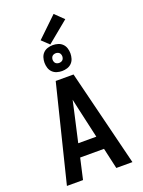

<svg xmlns="http://www.w3.org/2000/svg" viewBox="-211 -1284 1023 1377"><g transform="rotate(-20 300.0 -596.0)"><path d="M50 0 232 -735H368L550 0H427L391 -159H209L173 0ZM231 -260H369L317 -490Q313 -509 308.5 -528.5Q304 -548 300 -567Q296 -548 291.5 -528.5Q287 -509 283 -490ZM300 -786Q280 -786 260.5 -792Q241 -798 227 -812Q213 -826 207 -845.5Q201 -865 201 -885Q201 -905 207 -924.5Q213 -944 227 -958Q241 -972 260.5 -978Q280 -984 300 -984Q320 -984 339.5 -978Q359 -972 373 -958Q387 -944 393 -924.5Q399 -905 399 -885Q399 -865 393 -845.5Q387 -826 373 -812Q359 -798 339.5 -792Q320 -786 300 -786ZM300 -848Q307 -848 314.5 -850.5Q322 -853 327 -858Q332 -863 334.5 -870.5Q337 -878 337 -885Q337 -892 334.5 -899.5Q332 -907 327 -912Q322 -917 314.5 -919.5Q307 -922 300 -922Q293 -922 285.5 -919.5Q278 -917 273 -912Q268 -907 265.5 -899.5Q263 -892 263 -885Q263 -878 265.5 -870.5Q268 -863 273 -858Q278 -853 285.5 -850.5Q293 -848 300 -848ZM285 -994 230 -1046 382 -1192 448 -1128Z"/></g></svg>

Font: Iosevka SS04 Extended
Style: Bold
Weight: 700
Width: 7
Monospace: yes
Designer: Belleve Invis
Foundry: Belleve Invis
Version: Version 19.0.0; ttfautohint (v1.8.4)